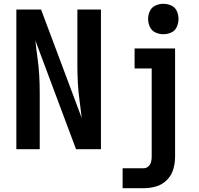

<svg xmlns="http://www.w3.org/2000/svg" viewBox="-20 -785 1048 1010"><path d="M839 -605Q861 -605 881 -614Q901 -623 910 -643.5Q919 -664 919 -685Q919 -707 910 -727Q901 -747 881 -756Q861 -765 839 -765Q818 -765 798 -756Q778 -747 768.5 -727Q759 -707 759 -685Q759 -664 768.5 -643.5Q778 -623 798 -614Q818 -605 839 -605ZM66 0H189V-294Q189 -341 186.5 -387Q184 -433 177.5 -479Q171 -525 166 -572L380 0H511V-735H387V-441Q387 -395 389.5 -348.5Q392 -302 398.5 -256Q405 -210 410 -164L196 -735H66ZM625 205H736Q770 205 802 195.5Q834 186 858 162Q882 138 891.5 105.5Q901 73 901 40V-530H688V-425H778V40Q778 54 774.5 67.5Q771 81 760.5 90.5Q750 100 736 100H625Z"/></svg>

Font: Iosevka Sparkle
Style: Bold
Weight: 700
Designer: Belleve Invis
Foundry: Belleve Invis
Version: Version 4.5.0; ttfautohint (v1.8.3)